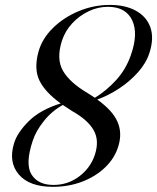

<svg xmlns="http://www.w3.org/2000/svg" viewBox="-20 -730 623 761"><path d="M189.5 10.5Q96.5 10.5 54.8 -38.2Q13 -87 35.5 -161.5Q48 -204 93.8 -249.5Q139.5 -295 220.5 -320Q158 -365.5 136 -411.5Q114 -457.5 132.5 -525Q147 -577 189.8 -619Q232.5 -661 292 -685.8Q351.5 -710.5 415.5 -710.5Q477.5 -710.5 519.5 -687Q561.5 -663.5 576.2 -621Q591 -578.5 572.5 -521Q559.5 -480 527.2 -443.8Q495 -407.5 452.5 -379.5Q410 -351.5 365.5 -335.5Q426 -292 445.5 -247.8Q465 -203.5 449.5 -152Q435.5 -104 397.5 -67.2Q359.5 -30.5 305.8 -10Q252 10.5 189.5 10.5ZM329 -360Q343.5 -351 356 -342.5Q402 -370.5 440.5 -412.8Q479 -455 498.5 -511Q529 -596.5 503.8 -649.8Q478.5 -703 407.5 -703Q368 -703 331 -685.2Q294 -667.5 266 -637.2Q238 -607 225.5 -568.5Q202.5 -496.5 229.5 -449.5Q256.5 -402.5 329 -360ZM109.5 -171.5Q79 -79.5 105 -38.2Q131 3 192 3Q249.5 3 294.2 -31Q339 -65 356 -116.5Q374.5 -173 351.2 -214Q328 -255 265.5 -290Q245 -303 229 -314Q185.5 -290 153.8 -250.2Q122 -210.5 109.5 -171.5Z"/></svg>

Font: Fraunces 144pt
Style: Italic
Weight: 400
Italic angle: -16°
Version: Version 1.000;[b76b70a41]